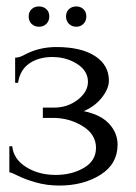

<svg xmlns="http://www.w3.org/2000/svg" viewBox="-20 -572 421 596"><path d="M318 -322Q318 -297 296.5 -269.5Q275 -242 240 -227Q293 -216 319 -187.5Q345 -159 345 -123Q345 -63 292 -29.5Q239 4 164 4Q125 4 90.5 -6Q56 -16 35.5 -26.5Q15 -37 9 -37V-118H18Q22 -78 61 -53.5Q100 -29 153 -29Q203 -29 240.5 -51Q278 -73 278 -113Q278 -155 236.5 -180.5Q195 -206 145 -206H113V-238H148Q190 -238 221.5 -262.5Q253 -287 253 -318Q253 -352 219.5 -373.5Q186 -395 142 -395Q100 -395 71 -375Q42 -355 36 -315H27V-393Q41 -393 58 -403Q102 -426 155 -426Q232 -426 275 -398Q318 -370 318 -322ZM217 -489Q203 -489 194 -498Q185 -507 185 -521Q185 -535 194 -543.5Q203 -552 217 -552Q230 -552 239 -543.5Q248 -535 248 -521Q248 -507 239 -498Q230 -489 217 -489ZM124 -543.5Q133 -535 133 -521Q133 -507 124 -498Q115 -489 101 -489Q87 -489 78 -498Q69 -507 69 -521Q69 -535 78 -543.5Q87 -552 101 -552Q115 -552 124 -543.5Z"/></svg>

Font: Forum
Style: Regular
Weight: 400
Designer: Denis Masharov
Foundry: Denis Masharov
Version: Version 1.000